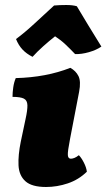

<svg xmlns="http://www.w3.org/2000/svg" viewBox="-20 -738 425 767"><path d="M164 9Q107 9 81.5 -14Q56 -37 54 -77.5Q52 -118 63 -172L82 -262Q90 -298 89.5 -317.5Q89 -337 75.5 -344Q62 -351 30 -351Q30 -369 33 -389.5Q36 -410 43 -426Q164 -429 261 -467Q283 -455 293.5 -434Q304 -413 296 -371L260 -184Q250 -133 251 -118.5Q252 -104 263 -104Q269 -104 277 -107Q285 -110 295 -118Q305 -108 315 -88.5Q325 -69 327 -52Q294 -20 251 -5.5Q208 9 164 9ZM110 -511Q86 -523 70 -540Q54 -557 44 -582Q79 -608 119 -645Q159 -682 196 -716Q218 -718 244.5 -718Q271 -718 287 -713Q309 -676 333 -636.5Q357 -597 385 -552Q365 -538 335 -529.5Q305 -521 280 -522Q260 -543 241.5 -560.5Q223 -578 200 -593Q176 -574 152.5 -553Q129 -532 110 -511Z"/></svg>

Font: Vollkorn Black
Style: Italic
Weight: 900
Italic angle: -11°
Designer: Friedrich Althausen
Foundry: Friedrich Althausen
Version: Version 5.000; ttfautohint (v1.8.3)